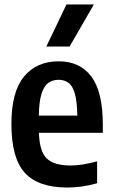

<svg xmlns="http://www.w3.org/2000/svg" viewBox="-20 -828 505 858"><path d="M280 10Q151.5 10 91.2 -55.5Q31 -121 31 -274.5Q31 -417.5 87.2 -485.8Q143.5 -554 242.5 -554Q337.5 -554 388.5 -485.5Q439.5 -417 439.5 -271V-234.5H154Q156.5 -151 189 -119.8Q221.5 -88.5 294.5 -88.5Q322 -88.5 351.2 -93.2Q380.5 -98 414 -107V-9Q377 1 345.2 5.5Q313.5 10 280 10ZM242 -471.5Q216 -471.5 196.5 -458Q177 -444.5 165.8 -409.8Q154.5 -375 153.5 -311.5H325.5Q324.5 -375 314.5 -409.8Q304.5 -444.5 286 -458Q267.5 -471.5 242 -471.5ZM187 -620 277 -808H399.5L291 -620Z"/></svg>

Font: Encode Sans Cnd SmBold
Style: Regular
Weight: 600
Width: 3
Designer: Multiple Designers
Foundry: Impallari Type
Version: Version 3.002; ttfautohint (v1.8.3) -l 8 -r 50 -G 200 -x 14 